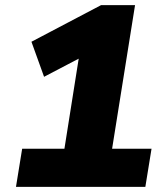

<svg xmlns="http://www.w3.org/2000/svg" viewBox="-20 -725 640 745"><path d="M42 0 66 -148H230L294 -552L382 -548L151 -427L102 -563L372 -705H504L415 -148H568L544 0Z"/></svg>

Font: Nunito Sans 8pt Black
Style: Italic
Weight: 900
Italic angle: -9°
Version: Version 3.101;gftools[0.9.27]